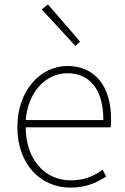

<svg xmlns="http://www.w3.org/2000/svg" viewBox="-20 -840 567 873"><path d="M300 13C378 13 423 -13 463 -37L447 -68C407 -39 362 -20 302 -20C178 -20 97 -122 97 -261H483C485 -274 485 -286 485 -297C485 -453 408 -540 286 -540C169 -540 59 -434 59 -262C59 -90 167 13 300 13ZM97 -294C108 -427 192 -507 286 -507C385 -507 450 -437 450 -294ZM323 -631 344 -651 198 -820 170 -797Z"/></svg>

Font: Genne Gothic ExtraLight
Style: Regular
Weight: 250
Designer: Ryoko NISHIZUKA (kana & ideographs); Paul D. Hunt (Latin, Greek & Cyrillic); Wenlong ZHANG (bopomofo); Sandoll Communica
Foundry: Adobe Systems Incorporated
Version: Version 1.004;PS 1.004;hotconv 16.6.51;makeotf.lib2.5.65220